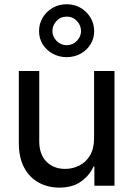

<svg xmlns="http://www.w3.org/2000/svg" viewBox="-20 -857 615 886"><path d="M414.1 -219.2V-529.3H508.3V0H415.5V-88.9H411.6Q394 -48.3 354.5 -19.8Q314.9 8.8 253.9 8.8Q201.7 8.8 159.2 -14.2Q116.7 -37.1 91.8 -83Q66.9 -128.9 66.9 -196.8V-529.3H161.1V-205.6Q161.1 -144.5 194.3 -111.1Q227.5 -77.6 280.8 -77.6Q314.5 -77.6 345 -92.5Q375.5 -107.4 394.8 -138.9Q414.1 -170.4 414.1 -219.2ZM287.6 -593.3Q252 -593.3 222.9 -609.4Q193.8 -625.5 177 -652.6Q160.2 -679.7 160.2 -713.4Q160.2 -747.6 177 -775.6Q193.8 -803.7 222.9 -820.6Q252 -837.4 287.6 -837.4Q323.7 -837.4 352.3 -820.6Q380.9 -803.7 397.7 -775.6Q414.6 -747.6 414.6 -713.4Q414.6 -679.7 397.7 -652.6Q380.9 -625.5 352.3 -609.4Q323.7 -593.3 287.6 -593.3ZM287.6 -648.4Q316.4 -648.9 335.2 -668.9Q354 -689 354 -713.4Q354 -739.3 335.2 -759.8Q316.4 -780.3 287.6 -780.3Q259.3 -780.3 240.5 -759.8Q221.7 -739.3 221.7 -713.4Q221.7 -689 240.5 -668.9Q259.3 -648.9 287.6 -648.4Z"/></svg>

Font: Inter Cardless Tabular
Style: Regular
Weight: 400
Designer: Rasmus Andersson
Foundry: rsms
Version: Version 4.000;git-4fc901f